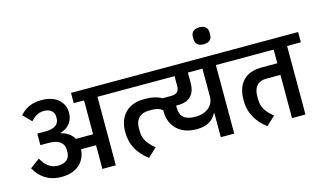

<svg xmlns="http://www.w3.org/2000/svg" viewBox="-106 -1294 2760 1643"><g transform="rotate(-15 1273.5 -472.0)"><path d="M272 -24C411 -24 487 -103 493 -210H626V0H745V-607H867V-698H535V-607H626V-307H473C450 -349 410 -376 361 -386V-391C434 -412 475 -467 475 -540C475 -624 413 -704 274 -704C184 -704 126 -672 82 -621L153 -549C187 -587 222 -609 271 -609C330 -609 360 -575 360 -533V-520C360 -469 323 -436 238 -436H166V-334H241C338 -334 374 -290 374 -238V-218C374 -165 343 -125 268 -125C204 -125 162 -159 123 -226L38 -163C85 -77 160 -24 272 -24Z M827 -607H1428V-522C1428 -474 1408 -451 1354 -451H1279C1239 -474 1193 -484 1144 -484H1117C990 -484 896 -404 896 -255C896 -137 948 -55 1036 12L1114 -61C1040 -123 1018 -167 1018 -233V-260C1018 -330 1059 -379 1138 -379H1164C1209 -379 1236 -370 1259 -350V-339C1259 -205 1351 -119 1494 -119C1585 -119 1641 -154 1670 -213H1675V0H1794V-607H1916V-698H827ZM1511 -225C1417 -225 1376 -264 1376 -337V-360H1394C1498 -360 1546 -418 1546 -515V-607H1675V-360C1675 -282 1612 -225 1511 -225Z M1740 -806C1791 -806 1814 -831 1814 -871V-891C1814 -930 1791 -956 1740 -956C1690 -956 1666 -930 1666 -891V-871C1666 -831 1690 -806 1740 -806Z M2085 12 2163 -61C2091 -121 2067 -166 2067 -233V-257C2067 -340 2107 -383 2181 -383H2306V0H2425V-607H2547V-698H1876V-607H2306V-486H2167C2029 -486 1945 -411 1945 -255C1945 -135 2002 -50 2085 12Z"/></g></svg>

Font: IBM Plex Devanagari Medium
Style: Regular
Weight: 600
Designer: Mike Abbink, Paul van der Laan, Pieter van Rosmalen, Erin McLaughlin
Foundry: Bold Monday
Version: Version 1.0